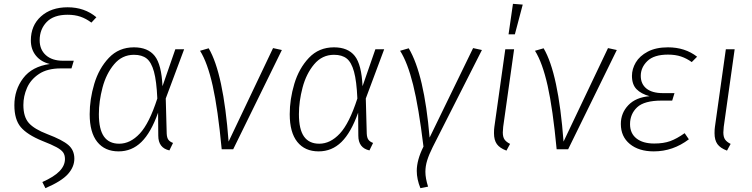

<svg xmlns="http://www.w3.org/2000/svg" viewBox="-20 -779 3925 1002"><path d="M201 171Q262 144 290.5 114.5Q319 85 319 51Q319 30 309.5 16.5Q300 3 275.5 -10.5Q251 -24 200 -44Q122 -76 88.5 -115.5Q55 -155 55 -230Q55 -310 101 -371Q147 -432 240 -445Q194 -456 167.5 -488.5Q141 -521 141 -568Q141 -646 194 -693.5Q247 -741 333 -741Q421 -741 483 -689L457 -661Q429 -682 399.5 -692Q370 -702 333 -702Q260 -702 223.5 -664Q187 -626 187 -569Q187 -520 219.5 -491Q252 -462 309 -462H365L353 -422H297Q227 -422 183.5 -393Q140 -364 121 -320.5Q102 -277 102 -231Q102 -169 130.5 -137Q159 -105 227 -79Q306 -49 337 -22Q368 5 368 49Q368 92 334.5 129.5Q301 167 217 203Z M828 -329 895 -522H941L845 -265L850 -82Q851 -60 859 -49.5Q867 -39 883 -33L864 6Q806 -7 806 -71L805 -191Q768 -87 718 -38Q668 11 599 11Q527 11 487.5 -38.5Q448 -88 448 -183Q448 -261 472 -341.5Q496 -422 548 -477Q600 -532 679 -532Q752 -532 787.5 -487Q823 -442 828 -329ZM496 -183Q496 -104 522.5 -66.5Q549 -29 602 -29Q660 -29 709.5 -82Q759 -135 801 -265Q797 -356 783.5 -405Q770 -454 745.5 -473.5Q721 -493 679 -493Q617 -493 575.5 -443.5Q534 -394 515 -322Q496 -250 496 -183Z M1173 -40 1405 -528 1451 -518 1197 0H1137Q1117 -211 1090 -331.5Q1063 -452 1024 -514L1069 -527Q1146 -397 1173 -40Z M1872 -329 1939 -522H1985L1889 -265L1894 -82Q1895 -60 1903 -49.5Q1911 -39 1927 -33L1908 6Q1850 -7 1850 -71L1849 -191Q1812 -87 1762 -38Q1712 11 1643 11Q1571 11 1531.5 -38.5Q1492 -88 1492 -183Q1492 -261 1516 -341.5Q1540 -422 1592 -477Q1644 -532 1723 -532Q1796 -532 1831.5 -487Q1867 -442 1872 -329ZM1540 -183Q1540 -104 1566.5 -66.5Q1593 -29 1646 -29Q1704 -29 1753.5 -82Q1803 -135 1845 -265Q1841 -356 1827.5 -405Q1814 -454 1789.5 -473.5Q1765 -493 1723 -493Q1661 -493 1619.5 -443.5Q1578 -394 1559 -322Q1540 -250 1540 -183Z M2222 -61 2449 -528 2495 -518 2238 -11Q2219 27 2209.5 57.5Q2200 88 2200 118Q2200 151 2214 195L2174 203Q2155 156 2155 113Q2155 56 2190 -14Q2165 -220 2136 -336.5Q2107 -453 2068 -514L2113 -527Q2194 -391 2222 -61Z M2606 -117Q2604 -95 2604 -88Q2604 -64 2613 -51Q2622 -38 2642 -28L2623 7Q2588 -6 2573 -27Q2558 -48 2558 -84Q2558 -105 2560 -117L2617 -522H2663ZM2657 -759 2708 -755 2667 -600H2634Z M2921 -40 3153 -528 3199 -518 2945 0H2885Q2865 -211 2838 -331.5Q2811 -452 2772 -514L2817 -527Q2894 -397 2921 -40Z M3220 -132Q3220 -189 3259 -230Q3298 -271 3370 -277Q3326 -289 3302 -313.5Q3278 -338 3278 -383Q3278 -419 3298 -453Q3318 -487 3360.5 -509.5Q3403 -532 3466 -532Q3555 -532 3618 -483L3590 -455Q3564 -474 3534.5 -484Q3505 -494 3466 -494Q3393 -494 3358.5 -460.5Q3324 -427 3324 -383Q3324 -341 3353.5 -317Q3383 -293 3440 -293H3500L3488 -254H3433Q3342 -254 3305 -219Q3268 -184 3268 -131Q3268 -83 3301.5 -56.5Q3335 -30 3394 -30Q3443 -30 3477.5 -42.5Q3512 -55 3553 -84L3575 -52Q3492 11 3392 11Q3314 11 3267 -27.5Q3220 -66 3220 -132Z M3757 -117Q3755 -95 3755 -88Q3755 -64 3764 -51Q3773 -38 3793 -28L3774 7Q3739 -6 3724 -27Q3709 -48 3709 -84Q3709 -105 3711 -117L3768 -522H3814Z"/></svg>

Font: Fira Sans ExtraLight
Style: Italic
Weight: 275
Italic angle: -8°
Designer: Carrois Corporate & Edenspiekermann AG
Foundry: Carrois Corporate GbR & Edenspiekermann AG
Version: Version 4.203